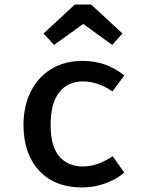

<svg xmlns="http://www.w3.org/2000/svg" viewBox="-20 -809 640 842"><path d="M474 -124 525 -52Q490 -22 441 -4.5Q392 13 340 13Q219 13 151 -61.5Q83 -136 83 -261Q83 -342 114 -405.5Q145 -469 203.5 -505.5Q262 -542 342 -542Q447 -542 525 -478L473 -408Q409 -452 344 -452Q278 -452 240 -404.5Q202 -357 202 -261Q202 -167 240 -123Q278 -79 344 -79Q407 -79 474 -124ZM171 -662 308 -789H380L517 -662L472 -612L345 -704L217 -612Z"/></svg>

Font: Fira Mono Medium
Style: Regular
Weight: 500
Designer: Carrois Corporate & Edenspiekermann AG
Foundry: Carrois Corporate GbR & Edenspiekermann AG
Version: Version 3.206